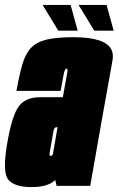

<svg xmlns="http://www.w3.org/2000/svg" viewBox="-46 -757 483 782"><path d="M184.5 0 179 -24Q150.5 5 81.5 5Q13.5 5 -12 -25Q-37.5 -55 -16 -177Q3 -286 30.2 -323.5Q57.5 -361 117.5 -361H210L214 -383.5Q225 -445 228 -461.5Q230.5 -475 226.5 -477Q226 -477.5 225 -477.5Q221.5 -477.5 218.5 -471.8Q215.5 -466 211.8 -446.8Q208 -427.5 201 -387H21Q32.5 -451.5 44.8 -494Q57 -536.5 79.5 -561Q102 -585.5 143 -595.5Q184 -605.5 252.5 -605.5Q383.5 -605.5 408 -554.5Q416.5 -536.5 412.5 -512.5Q395.5 -419.5 370 -275.5L321.5 0ZM170 -132.5 188.5 -239H185Q174.5 -239 172.2 -225Q170 -211 164 -179Q158 -145 156 -133.5Q154.5 -125.5 157.5 -123Q159 -122 161 -122Q167.5 -122 170 -132.5ZM338 -632 274 -737H388L417 -632ZM191.5 -632 127.5 -737H241.5L270.5 -632Z"/></svg>

Font: Anybody UltraCondensed Black
Style: Italic
Weight: 900
Width: 1
Italic angle: -10°
Designer: Tyler Finck
Foundry: Etcetera Type Company
Version: Version 1.010; ttfautohint (v1.8.3) -l 8 -r 50 -G 200 -x 14 